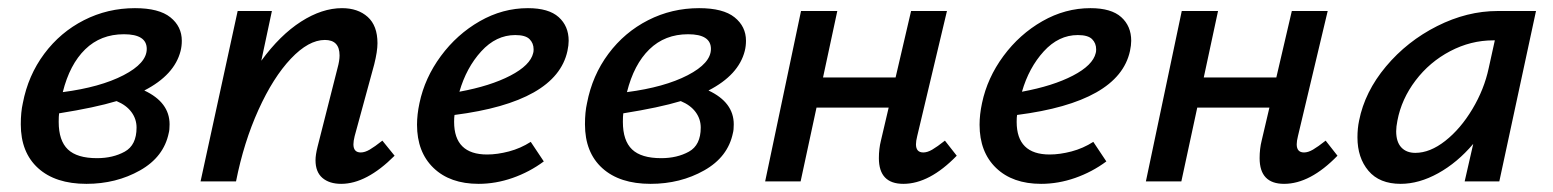

<svg xmlns="http://www.w3.org/2000/svg" viewBox="-20 -445 3809 471"><path d="M334 -223Q396 -194 396 -140Q396 -126 394 -119Q382 -60 323.5 -27Q265 6 192 6Q116 6 73.5 -32.5Q31 -71 31 -140Q31 -170 36 -192Q49 -260 88.5 -313Q128 -366 186 -395.5Q244 -425 311 -425Q370 -425 398 -402.5Q426 -380 426 -345Q426 -332 423 -320Q408 -261 334 -223ZM284 -361Q227 -361 189 -324Q151 -287 134 -219Q226 -231 283 -260.5Q340 -290 340 -325Q340 -361 284 -361ZM266 -197Q213 -181 125 -167Q124 -160 124 -146Q124 -100 146.5 -78.5Q169 -57 218 -57Q257 -57 286 -73Q315 -89 315 -132Q315 -153 302.5 -170Q290 -187 266 -197Z M948 -63Q879 6 817 6Q788 6 771 -8.5Q754 -23 754 -52Q754 -65 759 -85L808 -278Q813 -296 813 -309Q813 -347 777 -347Q737 -347 693.5 -301Q650 -255 614 -175.5Q578 -96 559 0H472L563 -418H647L621 -296Q667 -359 718.5 -392Q770 -425 819 -425Q858 -425 882 -403.5Q906 -382 906 -339Q906 -319 898 -287L850 -111Q847 -99 847 -91Q847 -71 865 -71Q875 -71 887 -78Q899 -85 918 -100Z M1375 -345Q1375 -334 1372 -320Q1345 -195 1095 -163Q1094 -157 1094 -146Q1094 -66 1175 -66Q1200 -66 1228.5 -73.5Q1257 -81 1282 -97L1314 -49Q1279 -23 1237.5 -8.5Q1196 6 1154 6Q1084 6 1043.5 -33Q1003 -72 1003 -139Q1003 -164 1009 -192Q1022 -254 1061.5 -307.5Q1101 -361 1157 -393Q1213 -425 1275 -425Q1326 -425 1350.5 -403Q1375 -381 1375 -345ZM1289 -324Q1289 -339 1279 -349Q1269 -359 1244 -359Q1197 -359 1160.5 -319Q1124 -279 1107 -220Q1183 -234 1232 -259.5Q1281 -285 1288 -315Q1289 -318 1289 -324Z M1718 -223Q1780 -194 1780 -140Q1780 -126 1778 -119Q1766 -60 1707.5 -27Q1649 6 1576 6Q1500 6 1457.5 -32.5Q1415 -71 1415 -140Q1415 -170 1420 -192Q1433 -260 1472.5 -313Q1512 -366 1570 -395.5Q1628 -425 1695 -425Q1754 -425 1782 -402.5Q1810 -380 1810 -345Q1810 -332 1807 -320Q1792 -261 1718 -223ZM1668 -361Q1611 -361 1573 -324Q1535 -287 1518 -219Q1610 -231 1667 -260.5Q1724 -290 1724 -325Q1724 -361 1668 -361ZM1650 -197Q1597 -181 1509 -167Q1508 -160 1508 -146Q1508 -100 1530.5 -78.5Q1553 -57 1602 -57Q1641 -57 1670 -73Q1699 -89 1699 -132Q1699 -153 1686.5 -170Q1674 -187 1650 -197Z M2327 -63Q2260 6 2196 6Q2136 6 2136 -57Q2136 -80 2141 -100L2160 -181H1983L1944 0H1857L1945 -418H2034L1999 -255H2177L2215 -418H2303L2230 -111Q2227 -99 2227 -91Q2227 -71 2245 -71Q2255 -71 2267 -78Q2279 -85 2298 -100Z M2755 -345Q2755 -334 2752 -320Q2725 -195 2475 -163Q2474 -157 2474 -146Q2474 -66 2555 -66Q2580 -66 2608.5 -73.5Q2637 -81 2662 -97L2694 -49Q2659 -23 2617.5 -8.5Q2576 6 2534 6Q2464 6 2423.5 -33Q2383 -72 2383 -139Q2383 -164 2389 -192Q2402 -254 2441.5 -307.5Q2481 -361 2537 -393Q2593 -425 2655 -425Q2706 -425 2730.5 -403Q2755 -381 2755 -345ZM2669 -324Q2669 -339 2659 -349Q2649 -359 2624 -359Q2577 -359 2540.5 -319Q2504 -279 2487 -220Q2563 -234 2612 -259.5Q2661 -285 2668 -315Q2669 -318 2669 -324Z M3261 -63Q3194 6 3130 6Q3070 6 3070 -57Q3070 -80 3075 -100L3094 -181H2917L2878 0H2791L2879 -418H2968L2933 -255H3111L3149 -418H3237L3164 -111Q3161 -99 3161 -91Q3161 -71 3179 -71Q3189 -71 3201 -78Q3213 -85 3232 -100Z M3748 -418 3658 0H3573L3594 -92Q3555 -46 3508 -20Q3461 6 3416 6Q3364 6 3337 -26Q3310 -58 3310 -108Q3310 -130 3314 -149Q3328 -220 3380 -282Q3432 -344 3505.5 -381Q3579 -418 3654 -418ZM3632 -278 3647 -346H3643Q3588 -346 3537.5 -319.5Q3487 -293 3452.5 -247.5Q3418 -202 3408 -149Q3405 -134 3405 -123Q3405 -97 3417.5 -83.5Q3430 -70 3452 -70Q3488 -70 3525.5 -99.5Q3563 -129 3592 -177.5Q3621 -226 3632 -278Z"/></svg>

Font: Ysabeau Semibold
Style: Italic
Weight: 600
Italic angle: -12°
Designer: Christian Thalmann (Catharsis Fonts)
Version: Version 0.003